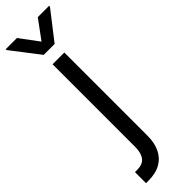

<svg xmlns="http://www.w3.org/2000/svg" viewBox="-361 -760 959 959"><g transform="rotate(-45 118.5 -280.5)"><path d="M77.1 -545.9H160.2V40Q160.6 90.3 143.3 127.2Q126 164.1 91.3 184.1Q56.6 204.1 3.9 204.1H-12.7V126H2.9Q41.5 126 59.1 103.8Q76.7 81.5 77.1 40ZM43.9 -764.6 118.2 -665 191.4 -764.6H271.5V-758.8L156.2 -610.4H79.1L-35.2 -758.8V-764.6Z"/></g></svg>

Font: Inter
Style: Regular
Weight: 400
Designer: Rasmus Andersson
Foundry: rsms
Version: Version 4.000;git-8c9346024